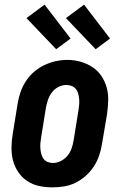

<svg xmlns="http://www.w3.org/2000/svg" viewBox="-20 -799 540 827"><path d="M205 8Q176 8 148 2Q120 -4 97 -19.5Q74 -35 58.5 -58Q43 -81 36 -108Q29 -135 29.5 -164.5Q30 -194 35 -223L56 -353Q60 -378 68.5 -402.5Q77 -427 91.5 -449.5Q106 -472 126.5 -489.5Q147 -507 171 -518.5Q195 -530 220 -535.5Q245 -541 271 -541Q300 -541 327.5 -533Q355 -525 378 -510Q401 -495 416.5 -472Q432 -449 439.5 -422Q447 -395 446 -365.5Q445 -336 441 -307L419 -177Q415 -152 406.5 -127.5Q398 -103 383.5 -81Q369 -59 348.5 -41Q328 -23 304.5 -11.5Q281 0 255.5 4Q230 8 205 8ZM208 -97Q225 -97 242 -105.5Q259 -114 270.5 -128Q282 -142 288 -159Q294 -176 297 -194L318 -324Q320 -336 321 -348Q322 -360 321 -372Q320 -384 317 -395.5Q314 -407 307 -415.5Q300 -424 289 -428.5Q278 -433 266 -433Q248 -433 231.5 -424.5Q215 -416 204 -401.5Q193 -387 187 -370Q181 -353 178 -336L157 -206Q155 -194 154 -182Q153 -170 154 -158.5Q155 -147 158 -135.5Q161 -124 167.5 -115Q174 -106 185 -101.5Q196 -97 208 -97ZM392 -587 264 -721 342 -779 454 -633ZM222 -587 94 -721 172 -779 284 -633Z"/></svg>

Font: Iosevka Slab Extrabold
Style: Italic
Weight: 800
Italic angle: -9°
Monospace: yes
Designer: Belleve Invis
Foundry: Belleve Invis
Version: Version 11.1.0; ttfautohint (v1.8.3)